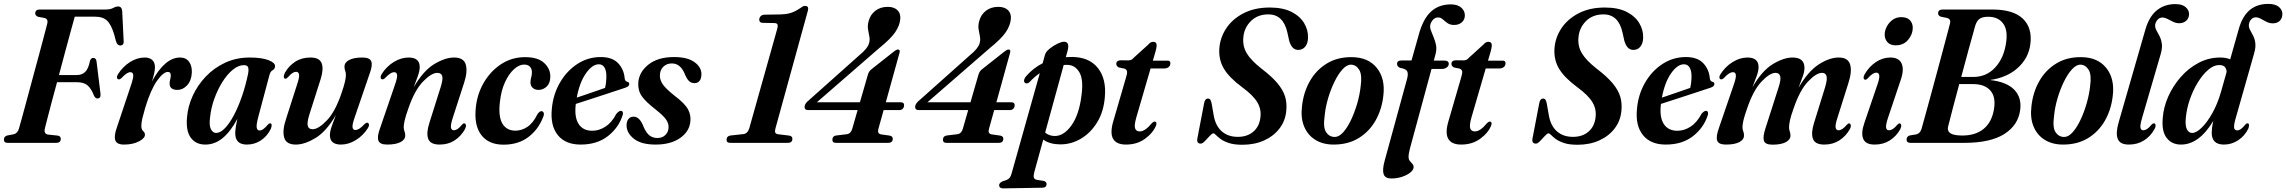

<svg xmlns="http://www.w3.org/2000/svg" viewBox="-26 -750 12002 1008"><path d="M159 -680Q159.5 -700 182.5 -700H527Q553 -700 567.8 -708Q582.5 -716 594.5 -716Q613 -716 615.5 -692.5L623 -538.5Q626 -513.5 608.5 -511.5Q590.5 -509 582.5 -534.5L574 -567Q558.5 -620 536.5 -641.2Q514.5 -662.5 472.5 -662.5H366.5Q360 -640 347 -592Q334 -544 317.2 -482.2Q300.5 -420.5 283.5 -356H377Q404 -356 421.2 -372.5Q438.5 -389 446.5 -431Q452 -446 463 -446Q479 -446 481 -426L501.5 -259Q504.5 -233.5 486.5 -233Q474 -232.5 467 -249Q452.5 -286 433.2 -302.2Q414 -318.5 375.5 -318.5H273.5Q258.5 -264 245.5 -214.8Q232.5 -165.5 223.2 -129.5Q214 -93.5 210 -77.5Q202 -47.5 226 -43.5L278 -38Q293 -35 293 -21Q293 0 269 0H14.5Q-6 0 -5.5 -17.5Q-5.5 -33 11 -38.5L45.5 -45Q66.5 -50 73.5 -75Q79.5 -95.5 91.2 -138.5Q103 -181.5 118 -237.2Q133 -293 149.2 -353Q165.5 -413 180.5 -468.5Q195.5 -524 206.5 -566Q217.5 -608 222.5 -627.5Q227.5 -650 208 -655.5L173.5 -662Q159 -668 159 -680Z M597 -333.5Q589.5 -334 588.2 -342Q587 -350 593.5 -360.5Q618.5 -400 656.2 -424Q694 -448 733.5 -448Q760 -448 773.8 -434.5Q787.5 -421 787.5 -397.5Q787.5 -382 783.2 -363.8Q779 -345.5 772 -323Q840 -448 919.5 -448Q950.5 -448 966.8 -425.5Q983 -403 981 -367Q978.5 -326 956.2 -302Q934 -278 905.5 -278Q864.5 -278 864.5 -311.5Q864.5 -323 867.5 -333.2Q870.5 -343.5 870.5 -354.5Q870.5 -372.5 855.5 -372.5Q831.5 -372.5 798.5 -326Q765.5 -279.5 737 -186.5Q726.5 -150.5 721.2 -128.2Q716 -106 716 -89Q716 -70 725.5 -61.8Q735 -53.5 735 -43Q735 -24 703 -7.5Q671 9 625 9Q587 9 579.2 -13.8Q571.5 -36.5 587.5 -80.5L662 -303.5Q675 -342 673.5 -356.5Q672 -371 658.5 -371Q649.5 -371 638.8 -364.2Q628 -357.5 610 -338.5Q602.5 -332 597 -333.5Z M1329.5 -134.5Q1319 -94 1321.8 -79.5Q1324.5 -65 1337 -65Q1346 -65 1356 -71.8Q1366 -78.5 1380.5 -96Q1387.5 -103.5 1392.5 -102.5Q1406 -101 1396 -74Q1377.5 -35.5 1344.2 -13.2Q1311 9 1270 9Q1209 9 1209 -50.5Q1209 -76.5 1220.5 -126.5Q1185 -60 1143.5 -25.5Q1102 9 1052 9Q1002 9 975.5 -27.2Q949 -63.5 956 -135.5Q960.5 -192 986 -247.5Q1011.5 -303 1054.5 -348.2Q1097.5 -393.5 1156 -420.8Q1214.5 -448 1285 -448Q1348.5 -448 1384 -434Q1419.5 -420 1418 -402Q1417 -387.5 1405.5 -381.5Q1394 -375.5 1389 -357.5ZM1077 -135.5Q1071 -92 1081.2 -72Q1091.5 -52 1108.5 -52Q1131 -52 1155.2 -77.2Q1179.5 -102.5 1202.5 -146.2Q1225.5 -190 1244.8 -246Q1264 -302 1276.5 -363Q1280.5 -384.5 1276.8 -396.2Q1273 -408 1254.5 -408Q1225.5 -408 1196 -383.8Q1166.5 -359.5 1141.5 -319.5Q1116.5 -279.5 1099.2 -231.5Q1082 -183.5 1077 -135.5Z M1902.5 -105.5Q1910 -104.5 1911 -96Q1912 -87.5 1905.5 -77.5Q1881 -38.5 1842.5 -14.8Q1804 9 1764 9Q1706 9 1706 -40.5Q1706 -60 1715.8 -87.5Q1725.5 -115 1737.5 -146.5Q1687.5 -60 1630.5 -25.5Q1573.5 9 1527 9Q1476 9 1465.8 -28.5Q1455.5 -66 1476 -126.5L1534 -307.5Q1546.5 -344.5 1544 -358.8Q1541.5 -373 1528.5 -373Q1519.5 -373 1509.2 -366.5Q1499 -360 1484.5 -343.5Q1476.5 -335.5 1472 -336.5Q1466 -337 1464.2 -345.2Q1462.5 -353.5 1469.5 -367.5Q1489 -403 1523.2 -425.5Q1557.5 -448 1603.5 -448Q1651.5 -448 1662.8 -417.8Q1674 -387.5 1657.5 -335L1598 -148Q1585 -106 1589.8 -88.8Q1594.5 -71.5 1615.5 -71.5Q1645 -71.5 1689 -116.8Q1733 -162 1766 -258Q1780 -298.5 1785 -320.8Q1790 -343 1790 -356.5Q1790 -369 1786.2 -378.2Q1782.5 -387.5 1782.5 -400Q1782.5 -422 1807 -435Q1831.5 -448 1877 -448Q1915.5 -448 1923.2 -427.5Q1931 -407 1915 -364.5L1836.5 -135Q1823 -97 1824.8 -82.2Q1826.5 -67.5 1840 -67.5Q1849 -67.5 1860.2 -74.2Q1871.5 -81 1889.5 -100Q1897 -106.5 1902.5 -105.5Z M1981 -333.5Q1973.5 -334 1972.5 -342.5Q1971.5 -351 1978 -361.5Q2003 -401 2041.2 -424.5Q2079.5 -448 2119.5 -448Q2177.5 -448 2177.5 -398Q2177.5 -378.5 2167.8 -351Q2158 -323.5 2146 -292Q2196.5 -379 2253.8 -413.5Q2311 -448 2358 -448Q2409 -448 2419.5 -410.5Q2430 -373 2409.5 -312L2351 -131.5Q2339 -94.5 2341.5 -80.2Q2344 -66 2357 -66Q2365.5 -66 2375.5 -72.2Q2385.5 -78.5 2400.5 -96.5Q2407 -103.5 2412 -102.5Q2418 -101.5 2420 -93.5Q2422 -85.5 2415 -71.5Q2394 -34.5 2360.5 -12.8Q2327 9 2282 9Q2233.5 9 2222.2 -21Q2211 -51 2228 -104L2287 -291Q2300.5 -333 2295.8 -350.2Q2291 -367.5 2269.5 -367.5Q2239.5 -367.5 2195.2 -322.2Q2151 -277 2118 -181Q2103.5 -140.5 2098.5 -118Q2093.5 -95.5 2093.5 -82.5Q2093.5 -70 2097.5 -60.8Q2101.5 -51.5 2101.5 -39Q2101.5 -17 2076.8 -4Q2052 9 2006.5 9Q1968.5 9 1960.8 -11.5Q1953 -32 1968.5 -74.5L2047 -303.5Q2060.5 -341.5 2058.8 -356.2Q2057 -371 2043.5 -371Q2034 -371 2022.8 -364Q2011.5 -357 1994.5 -339Q1987 -332.5 1981 -333.5Z M2725.5 -411Q2699.5 -411 2672.8 -387Q2646 -363 2625.5 -319Q2605 -275 2598.5 -215Q2589.5 -138.5 2611.5 -101.2Q2633.5 -64 2680 -64Q2713 -64 2743.2 -84.2Q2773.5 -104.5 2795.5 -150.5Q2807.5 -167 2817 -166.5Q2824.5 -166 2828.2 -158.2Q2832 -150.5 2825 -134Q2799.5 -69 2747 -29.8Q2694.5 9.5 2617.5 9.5Q2539.5 9.5 2500.8 -41.2Q2462 -92 2472 -185Q2479 -256 2514 -316.2Q2549 -376.5 2605 -413.2Q2661 -450 2731 -450Q2799.5 -450 2832.2 -418.2Q2865 -386.5 2863 -344.5Q2862 -312 2843.5 -295Q2825 -278 2801.5 -278Q2782.5 -278 2770.5 -289Q2758.5 -300 2759 -318.5Q2759.5 -333.5 2763 -344.5Q2766.5 -355.5 2766.5 -371Q2766.5 -389 2756 -400Q2745.5 -411 2725.5 -411Z M3243.5 -147.5Q3223.5 -81.5 3166.5 -36.2Q3109.5 9 3022 9Q2942.5 9 2902.5 -40.8Q2862.5 -90.5 2871 -177.5Q2877.5 -253 2913 -315Q2948.5 -377 3004.5 -413.8Q3060.5 -450.5 3128 -450.5Q3189 -450.5 3219.5 -417.8Q3250 -385 3253.5 -338.5Q3255.5 -323 3267.5 -320.5Q3276.5 -318.5 3277.5 -310Q3278.5 -296.5 3257 -289.5Q3240.5 -284 3209.5 -273.8Q3178.5 -263.5 3140.8 -251.2Q3103 -239 3065.2 -226.5Q3027.5 -214 2997 -204.5Q2997 -202.5 2996.5 -200.5Q2989 -134 3012 -98.8Q3035 -63.5 3083.5 -63.5Q3119 -63.5 3152.2 -84.8Q3185.5 -106 3210 -152.5Q3225.5 -170.5 3236 -168Q3247.5 -165 3243.5 -147.5ZM3118 -412.5Q3083 -412.5 3049.8 -364.5Q3016.5 -316.5 3002 -237.5Q3038.5 -250 3080.5 -264.2Q3122.5 -278.5 3150.5 -288.5Q3157 -313 3157.5 -350Q3157.5 -378.5 3147.5 -395.5Q3137.5 -412.5 3118 -412.5Z M3425 -25.5Q3452 -25.5 3468 -42Q3484 -58.5 3484 -82.5Q3484.5 -103.5 3470 -123.8Q3455.5 -144 3414.5 -176.5Q3364 -215.5 3343.2 -245.5Q3322.5 -275.5 3325 -315.5Q3328.5 -371 3378.2 -410.8Q3428 -450.5 3512.5 -450.5Q3583 -450.5 3619.5 -424.2Q3656 -398 3656.5 -361.5Q3656.5 -338 3646.8 -325.8Q3637 -313.5 3620.5 -313.5Q3603.5 -313.5 3591.2 -324.8Q3579 -336 3567.5 -365.5Q3544.5 -417 3501.5 -417Q3473.5 -417 3456 -399.2Q3438.5 -381.5 3438.5 -354Q3438 -331 3453 -308.2Q3468 -285.5 3516 -247Q3570 -206.5 3586.5 -175.2Q3603 -144 3598 -108.5Q3591.5 -57 3542.5 -24Q3493.5 9 3416 9Q3340.5 9 3302 -21.5Q3263.5 -52 3263.5 -92Q3263.5 -112.5 3273.2 -125Q3283 -137.5 3300.5 -137.5Q3333 -137.5 3353 -84Q3367 -51.5 3384.5 -38.5Q3402 -25.5 3425 -25.5Z M3980 -630Q3959.5 -630 3960 -648Q3960.5 -657.5 3967.8 -665.2Q3975 -673 3990 -673L4056 -674Q4096.5 -674 4121.2 -680.8Q4146 -687.5 4174 -706.5Q4182 -712.5 4188.2 -715.8Q4194.5 -719 4200 -719Q4222 -719 4215.5 -694.5L4045 -75.5Q4041.5 -62.5 4043.8 -54.8Q4046 -47 4060.5 -45L4118.5 -38Q4134.5 -34.5 4134 -20.5Q4133.5 0 4110 0H3807.5Q3787.5 0 3788.5 -18Q3789.5 -35 3808 -38.5L3877.5 -46Q3899.5 -49 3908 -77.5L4054 -597Q4059 -615 4055.5 -622Q4052 -629 4038.5 -629Z M4530 -356.5Q4535 -375 4548 -385.5L4664.5 -477.5Q4674 -485 4679 -487.5Q4684 -490 4688.5 -490Q4701 -490 4696.5 -473L4624.5 -213H4703Q4721.5 -213 4720.5 -196Q4720 -186 4713.2 -179Q4706.5 -172 4694.5 -172H4613L4585.5 -73Q4578.5 -48.5 4599.5 -44.5L4645.5 -38Q4661.5 -34.5 4661 -20.5Q4660 0 4637 0H4363Q4343 0 4344 -18Q4345 -35.5 4363 -38.5L4420.5 -45.5Q4441 -48.5 4448.5 -74.5L4476.5 -172H4217Q4197 -172 4198 -190.5Q4199 -207 4221.5 -224.5L4485 -459.5Q4529 -495 4537 -524.5Q4541.5 -541.5 4538 -558.8Q4534.5 -576 4531.2 -595.5Q4528 -615 4534 -638.5Q4543 -673 4569.5 -693.5Q4596 -714 4634.5 -714Q4667.5 -714 4685.2 -697Q4703 -680 4700.5 -650.5Q4697.5 -615.5 4673.5 -580.5Q4649.5 -545.5 4590 -497.5L4262.5 -213H4488.5Z M5110.5 -356.5Q5115.5 -375 5128.5 -385.5L5245 -477.5Q5254.5 -485 5259.5 -487.5Q5264.5 -490 5269 -490Q5281.5 -490 5277 -473L5205 -213H5283.5Q5302 -213 5301 -196Q5300.5 -186 5293.8 -179Q5287 -172 5275 -172H5193.5L5166 -73Q5159 -48.5 5180 -44.5L5226 -38Q5242 -34.5 5241.5 -20.5Q5240.5 0 5217.5 0H4943.5Q4923.5 0 4924.5 -18Q4925.5 -35.5 4943.5 -38.5L5001 -45.5Q5021.5 -48.5 5029 -74.5L5057 -172H4797.5Q4777.5 -172 4778.5 -190.5Q4779.5 -207 4802 -224.5L5065.5 -459.5Q5109.5 -495 5117.5 -524.5Q5122 -541.5 5118.5 -558.8Q5115 -576 5111.8 -595.5Q5108.5 -615 5114.5 -638.5Q5123.5 -673 5150 -693.5Q5176.5 -714 5215 -714Q5248 -714 5265.8 -697Q5283.5 -680 5281 -650.5Q5278 -615.5 5254 -580.5Q5230 -545.5 5170.5 -497.5L4843 -213H5069Z M5380 -320Q5365 -306 5354 -316Q5348.5 -322 5351 -332Q5353.5 -342 5362 -351Q5399 -393 5448 -418L5460 -462Q5464.5 -478 5484 -494Q5503.5 -510 5525.5 -520.5Q5547.5 -531 5560 -531Q5591 -531 5579 -484L5569.5 -450Q5586.5 -451 5604.5 -451Q5693 -449.5 5738 -392.8Q5783 -336 5774.5 -241Q5768.5 -164.5 5734.5 -108.5Q5700.5 -52.5 5649 -22Q5597.5 8.5 5539 8Q5485 7.5 5451 -17L5404 154Q5399 172 5401.8 182Q5404.5 192 5419.5 194.5L5451.5 199.5Q5468.5 203.5 5468.5 215.5Q5468.5 235.5 5445.5 235.5L5240.5 239Q5219.5 239 5219.5 222Q5219.5 210 5238.5 201.5Q5262.5 195 5271 187.2Q5279.5 179.5 5284.5 162L5433 -366Q5405 -347 5380 -320ZM5511 -36Q5559 -35.5 5599 -91.5Q5639 -147.5 5651.5 -246.5Q5663.5 -331.5 5641 -370Q5618.5 -408.5 5578.5 -409.5Q5568.5 -410 5558.5 -409L5461 -54Q5481 -36.5 5511 -36Z M5878.5 -389.5 5847.5 -396Q5834.5 -403.5 5834.5 -414.5Q5834.5 -433 5858.5 -433.5L5897 -433Q5907 -433 5913.5 -436.2Q5920 -439.5 5928 -448.5L6002.5 -516Q6014 -530.5 6028.5 -530.5Q6046.5 -530.5 6046.5 -511.5Q6046.5 -506.5 6045 -498.8Q6043.5 -491 6040.5 -479.5L6026.5 -431.5H6104.5Q6118.5 -431.5 6118.5 -418Q6118.5 -405 6109.2 -397.8Q6100 -390.5 6085 -390.5H6014.5L5939.5 -133Q5927.5 -91 5933.5 -75.5Q5939.5 -60 5957.5 -60Q5985.5 -60 6020 -102Q6030.5 -113 6037.5 -111.5Q6048.5 -110.5 6044 -93Q6028.5 -53 5986.2 -22Q5944 9 5885.5 9Q5834 9 5817 -22.8Q5800 -54.5 5821 -121L5885.5 -343Q5892.5 -365 5891 -374.8Q5889.5 -384.5 5878.5 -389.5Z M6496.5 10Q6453.5 10 6426.2 1Q6399 -8 6383 -19.8Q6367 -31.5 6358.2 -40.8Q6349.5 -50 6344 -50Q6337.5 -50 6325.2 -36.5Q6313 -23 6300 -9.5Q6287 4 6278 4Q6255.5 4 6260 -22.5L6295.5 -207.5Q6300 -232.5 6315.5 -232.5Q6324 -232.5 6328 -226.8Q6332 -221 6335 -207L6345.5 -147Q6354.5 -91 6387.5 -61.2Q6420.5 -31.5 6472.5 -31.5Q6522.5 -31.5 6554 -58.8Q6585.5 -86 6591 -132.5Q6597 -175.5 6575.2 -212.5Q6553.5 -249.5 6495 -292.5Q6428.5 -341.5 6400 -388.5Q6371.5 -435.5 6375.5 -495.5Q6379.5 -552.5 6412 -601.5Q6444.5 -650.5 6502.8 -680.5Q6561 -710.5 6640 -710.5Q6709 -710.5 6754 -687.8Q6799 -665 6820.8 -628.5Q6842.5 -592 6841 -551.5Q6840.5 -523 6826.8 -505.5Q6813 -488 6789.5 -488Q6755.5 -488 6742 -537L6733 -578Q6712 -674.5 6633 -674.5Q6576 -674.5 6540.8 -639Q6505.5 -603.5 6501.5 -553.5Q6497 -508.5 6519 -471Q6541 -433.5 6597 -389.5Q6651.5 -348 6681 -312.5Q6710.5 -277 6720.8 -242.8Q6731 -208.5 6727 -169Q6722.5 -116.5 6691.8 -76Q6661 -35.5 6610.8 -12.8Q6560.5 10 6496.5 10Z M7072 -450Q7158 -449 7202.8 -392.8Q7247.5 -336.5 7236.5 -247Q7228.5 -175 7195.5 -117Q7162.5 -59 7107 -25Q7051.5 9 6975.5 9Q6920 9 6880 -15.5Q6840 -40 6821 -85.2Q6802 -130.5 6809.5 -192Q6817.5 -266 6851 -324.5Q6884.5 -383 6940.5 -417Q6996.5 -451 7072 -450ZM6981.5 -31Q7004 -31 7026.2 -56Q7048.5 -81 7067.5 -121.5Q7086.5 -162 7099.8 -208.2Q7113 -254.5 7117.5 -297Q7126 -357 7110 -383.2Q7094 -409.5 7067.5 -410.5Q7045 -411 7022.2 -386Q6999.5 -361 6979.8 -320.5Q6960 -280 6946.2 -233Q6932.5 -186 6928.5 -142.5Q6919.5 -80.5 6936.2 -55.8Q6953 -31 6981.5 -31Z M7308.5 -414Q7308.5 -432.5 7331.5 -432.5H7384.5L7423 -569.5Q7445.5 -651.5 7486.8 -689.2Q7528 -727 7591 -727Q7626 -727 7645.2 -710.2Q7664.5 -693.5 7664.5 -669.5Q7664.5 -647.5 7649 -633.2Q7633.5 -619 7608 -619Q7587 -619 7573.2 -628.8Q7559.5 -638.5 7548.5 -648.5Q7537.5 -658.5 7524 -658.5Q7510 -658.5 7499.2 -648.2Q7488.5 -638 7483.5 -622Q7480 -607.5 7486 -591Q7492 -574.5 7500.2 -555.2Q7508.5 -536 7513 -513.8Q7517.5 -491.5 7510.5 -465.5L7501.5 -432H7556Q7580 -432 7580 -415Q7580 -403.5 7569.2 -395.8Q7558.5 -388 7543.5 -388H7489.5L7376.5 28.5Q7369 56.5 7369 73.5Q7369 87 7375.5 95Q7382 103 7388.8 110Q7395.5 117 7395.5 127Q7395.5 141.5 7378.8 155.2Q7362 169 7335.2 178Q7308.5 187 7278.5 187Q7246 187 7238.2 164.5Q7230.5 142 7243 95.5L7361 -335.5Q7368.5 -363 7361.5 -376Q7354.5 -389 7325 -393.5Q7308.5 -400.5 7308.5 -414Z M7638 -389.5 7607 -396Q7594 -403.5 7594 -414.5Q7594 -433 7618 -433.5L7656.5 -433Q7666.5 -433 7673 -436.2Q7679.5 -439.5 7687.5 -448.5L7762 -516Q7773.5 -530.5 7788 -530.5Q7806 -530.5 7806 -511.5Q7806 -506.5 7804.5 -498.8Q7803 -491 7800 -479.5L7786 -431.5H7864Q7878 -431.5 7878 -418Q7878 -405 7868.8 -397.8Q7859.5 -390.5 7844.5 -390.5H7774L7699 -133Q7687 -91 7693 -75.5Q7699 -60 7717 -60Q7745 -60 7779.5 -102Q7790 -113 7797 -111.5Q7808 -110.5 7803.5 -93Q7788 -53 7745.8 -22Q7703.5 9 7645 9Q7593.5 9 7576.5 -22.8Q7559.5 -54.5 7580.5 -121L7645 -343Q7652 -365 7650.5 -374.8Q7649 -384.5 7638 -389.5Z M8256 10Q8213 10 8185.8 1Q8158.5 -8 8142.5 -19.8Q8126.5 -31.5 8117.8 -40.8Q8109 -50 8103.5 -50Q8097 -50 8084.8 -36.5Q8072.5 -23 8059.5 -9.5Q8046.5 4 8037.5 4Q8015 4 8019.5 -22.5L8055 -207.5Q8059.5 -232.5 8075 -232.5Q8083.5 -232.5 8087.5 -226.8Q8091.5 -221 8094.5 -207L8105 -147Q8114 -91 8147 -61.2Q8180 -31.5 8232 -31.5Q8282 -31.5 8313.5 -58.8Q8345 -86 8350.5 -132.5Q8356.5 -175.5 8334.8 -212.5Q8313 -249.5 8254.5 -292.5Q8188 -341.5 8159.5 -388.5Q8131 -435.5 8135 -495.5Q8139 -552.5 8171.5 -601.5Q8204 -650.5 8262.2 -680.5Q8320.5 -710.5 8399.5 -710.5Q8468.5 -710.5 8513.5 -687.8Q8558.5 -665 8580.2 -628.5Q8602 -592 8600.5 -551.5Q8600 -523 8586.2 -505.5Q8572.5 -488 8549 -488Q8515 -488 8501.5 -537L8492.5 -578Q8471.5 -674.5 8392.5 -674.5Q8335.5 -674.5 8300.2 -639Q8265 -603.5 8261 -553.5Q8256.5 -508.5 8278.5 -471Q8300.5 -433.5 8356.5 -389.5Q8411 -348 8440.5 -312.5Q8470 -277 8480.2 -242.8Q8490.5 -208.5 8486.5 -169Q8482 -116.5 8451.2 -76Q8420.5 -35.5 8370.2 -12.8Q8320 10 8256 10Z M8940.5 -147.5Q8920.5 -81.5 8863.5 -36.2Q8806.5 9 8719 9Q8639.5 9 8599.5 -40.8Q8559.5 -90.5 8568 -177.5Q8574.5 -253 8610 -315Q8645.5 -377 8701.5 -413.8Q8757.5 -450.5 8825 -450.5Q8886 -450.5 8916.5 -417.8Q8947 -385 8950.5 -338.5Q8952.5 -323 8964.5 -320.5Q8973.5 -318.5 8974.5 -310Q8975.5 -296.5 8954 -289.5Q8937.5 -284 8906.5 -273.8Q8875.5 -263.5 8837.8 -251.2Q8800 -239 8762.2 -226.5Q8724.5 -214 8694 -204.5Q8694 -202.5 8693.5 -200.5Q8686 -134 8709 -98.8Q8732 -63.5 8780.5 -63.5Q8816 -63.5 8849.2 -84.8Q8882.5 -106 8907 -152.5Q8922.5 -170.5 8933 -168Q8944.5 -165 8940.5 -147.5ZM8815 -412.5Q8780 -412.5 8746.8 -364.5Q8713.5 -316.5 8699 -237.5Q8735.5 -250 8777.5 -264.2Q8819.5 -278.5 8847.5 -288.5Q8854 -313 8854.5 -350Q8854.5 -378.5 8844.5 -395.5Q8834.5 -412.5 8815 -412.5Z M9242.5 -76 9311.5 -291Q9325 -332.5 9320 -350Q9315 -367.5 9295.5 -367.5Q9265.5 -367.5 9222.2 -322Q9179 -276.5 9146.5 -181Q9132 -140.5 9127 -118Q9122 -95.5 9122 -82.5Q9122 -70.5 9126 -61Q9130 -51.5 9130 -39Q9130 -16.5 9105.2 -3.8Q9080.5 9 9035 9Q8996.5 9 8989.2 -12Q8982 -33 8998.5 -78.5L9076.5 -306Q9089 -342 9087.2 -356.5Q9085.5 -371 9072 -371Q9062.5 -371 9051.2 -364Q9040 -357 9022.5 -338.5Q9015.5 -332.5 9009.5 -333.5Q9002 -334 9001 -342.2Q9000 -350.5 9006.5 -360.5Q9031.5 -400 9070 -424Q9108.5 -448 9148 -448Q9206.5 -448 9206.5 -398Q9206.5 -377.5 9196.5 -350.5Q9186.5 -323.5 9174 -291.5Q9224 -378.5 9281 -413.2Q9338 -448 9385.5 -448Q9447.5 -448 9447.5 -393Q9447.5 -374 9438.2 -348.2Q9429 -322.5 9416.5 -289.5Q9466 -375 9522 -411.5Q9578 -448 9627.5 -448Q9676.5 -448 9687.2 -411Q9698 -374 9677.5 -312L9620.5 -131.5Q9608.5 -94.5 9611 -80.2Q9613.5 -66 9626 -66Q9635.5 -66 9645.8 -72.5Q9656 -79 9671.5 -96.5Q9678 -103 9682.5 -102Q9688.5 -101.5 9690.5 -93.5Q9692.5 -85.5 9685.5 -71.5Q9665 -35.5 9631 -13.2Q9597 9 9551.5 9Q9503 9 9492 -21.2Q9481 -51.5 9497.5 -104L9555.5 -291Q9568 -332.5 9563.5 -350Q9559 -367.5 9539.5 -367.5Q9509.5 -367.5 9466.2 -322Q9423 -276.5 9390.5 -181Q9376 -141 9371.2 -118Q9366.5 -95 9366.5 -81.5Q9366.5 -69.5 9370.2 -60.2Q9374 -51 9374 -38.5Q9374 -16.5 9349.2 -3.5Q9324.5 9.5 9279.5 9.5Q9241 9.5 9234.5 -11Q9228 -31.5 9242.5 -76Z M9926 -512Q9898.5 -512 9883.8 -527.8Q9869 -543.5 9868.5 -568Q9868.5 -589 9879.5 -610.2Q9890.5 -631.5 9910 -645.8Q9929.5 -660 9955.5 -660Q9986 -660 10001 -644Q10016 -628 10016 -604Q10016 -570 9991.8 -541Q9967.5 -512 9926 -512ZM9885.5 -130Q9874 -95 9876 -80.5Q9878 -66 9891 -66Q9900 -66 9910.5 -72.2Q9921 -78.5 9936 -96Q9942.5 -103 9947.5 -102Q9953.5 -101.5 9955.2 -93.2Q9957 -85 9950 -71Q9929.5 -34.5 9895.5 -12.8Q9861.5 9 9816 9Q9768 9 9755.8 -21.5Q9743.5 -52 9762 -105L9830 -304.5Q9842 -338.5 9840.2 -353.5Q9838.5 -368.5 9825 -368.5Q9815.5 -368.5 9804.8 -361.8Q9794 -355 9777.5 -336.5Q9771 -330.5 9766 -331.5Q9760 -332 9758.2 -339.8Q9756.5 -347.5 9763.5 -360.5Q9787 -400.5 9822.5 -424.2Q9858 -448 9898.5 -448Q9943.5 -448 9957.5 -416.5Q9971.5 -385 9953 -331Z M10172.5 -700H10433.5Q10544 -700 10594 -652Q10644 -604 10633.5 -519.5Q10624.5 -445.5 10567.8 -394Q10511 -342.5 10421 -330Q10509.5 -320 10549 -278.8Q10588.5 -237.5 10580 -173.5Q10570 -93 10496.8 -46.5Q10423.5 0 10286.5 0H10004Q9983.5 0 9983.5 -17.5Q9983.5 -33.5 10000.5 -39L10034.5 -44.5Q10055 -49.5 10062 -73.5Q10068 -95 10080 -138.2Q10092 -181.5 10107.2 -237.2Q10122.5 -293 10138.5 -352.8Q10154.5 -412.5 10169.5 -468Q10184.5 -523.5 10195.5 -565.8Q10206.5 -608 10212 -628.5Q10216.5 -649.5 10197 -655.5L10163 -662.5Q10149 -668 10149 -680Q10149.5 -700 10172.5 -700ZM10343 -611.5Q10328.5 -560.5 10309.2 -489.8Q10290 -419 10270.5 -346H10333.5Q10403 -346 10449.2 -396.2Q10495.5 -446.5 10506.5 -529.5Q10515.5 -594.5 10489.2 -628.2Q10463 -662 10412.5 -662Q10381 -662 10365.8 -650.5Q10350.5 -639 10343 -611.5ZM10202 -87.5Q10195.5 -63 10213 -50.8Q10230.5 -38.5 10277 -38.5Q10346 -38.5 10388.8 -74Q10431.5 -109.5 10442.5 -177.5Q10453 -241.5 10423.2 -275Q10393.5 -308.5 10333 -308.5H10260Q10241.5 -239 10225.8 -179.8Q10210 -120.5 10202 -87.5Z M10901.5 -450Q10987.5 -449 11032.2 -392.8Q11077 -336.5 11066 -247Q11058 -175 11025 -117Q10992 -59 10936.5 -25Q10881 9 10805 9Q10749.5 9 10709.5 -15.5Q10669.5 -40 10650.5 -85.2Q10631.5 -130.5 10639 -192Q10647 -266 10680.5 -324.5Q10714 -383 10770 -417Q10826 -451 10901.5 -450ZM10811 -31Q10833.5 -31 10855.8 -56Q10878 -81 10897 -121.5Q10916 -162 10929.2 -208.2Q10942.5 -254.5 10947 -297Q10955.5 -357 10939.5 -383.2Q10923.5 -409.5 10897 -410.5Q10874.5 -411 10851.8 -386Q10829 -361 10809.2 -320.5Q10789.5 -280 10775.8 -233Q10762 -186 10758 -142.5Q10749 -80.5 10765.8 -55.8Q10782.5 -31 10811 -31Z M11394.5 -728.5Q11430.5 -728.5 11448.5 -712.8Q11466.5 -697 11466.5 -676.5Q11466.5 -654 11451.5 -641Q11436.5 -628 11415 -628Q11398.5 -628 11383 -635.5Q11367.5 -643 11353.2 -650.5Q11339 -658 11326.5 -658Q11311.5 -658 11301.2 -646.5Q11291 -635 11288.5 -619.5Q11287.5 -605 11294.8 -591.5Q11302 -578 11311 -561.2Q11320 -544.5 11323.5 -521.5Q11327 -498.5 11317.5 -465.5L11220.5 -133Q11208.5 -92.5 11211.5 -79.2Q11214.5 -66 11226 -66Q11235 -66 11245.2 -72.2Q11255.5 -78.5 11270 -96Q11277 -103.5 11282.5 -102.5Q11288.5 -102 11290.5 -94Q11292.5 -86 11285 -72Q11264.5 -34.5 11230 -12.8Q11195.5 9 11150.5 9Q11104.5 9 11092.5 -20.2Q11080.5 -49.5 11096 -104.5L11237 -594Q11257 -663.5 11297.5 -696Q11338 -728.5 11394.5 -728.5Z M11777.5 -74.5Q11759.5 -37 11724.8 -14Q11690 9 11650 9Q11616.5 9 11601 -7Q11585.5 -23 11585.5 -52Q11585.5 -64 11587.2 -79Q11589 -94 11594 -115.5Q11519.5 9 11424 9Q11376 9 11349 -25.8Q11322 -60.5 11328.5 -131Q11332.5 -187 11357.2 -243Q11382 -299 11422.8 -345.5Q11463.5 -392 11516.5 -420Q11569.5 -448 11629.5 -448Q11660.5 -448 11682.5 -438.5L11727.5 -597.5Q11746.5 -665 11785 -697.2Q11823.5 -729.5 11882.5 -729.5Q11919.5 -729.5 11938 -713.8Q11956.5 -698 11956.5 -677Q11956.5 -654.5 11943 -641Q11929.5 -627.5 11906.5 -627.5Q11889 -627.5 11873.5 -635.2Q11858 -643 11844 -651Q11830 -659 11817 -659Q11803 -659 11793 -648.5Q11783 -638 11780.5 -621Q11779.5 -607 11786.5 -593.5Q11793.5 -580 11802.2 -564Q11811 -548 11814.2 -525.5Q11817.5 -503 11808.5 -471L11712 -131.5Q11701.5 -96.5 11703 -81Q11704.5 -65.5 11719.5 -65.5Q11728 -65.5 11738.2 -72.2Q11748.5 -79 11762.5 -96.5Q11768.5 -103.5 11773.5 -102.5Q11787.5 -101 11777.5 -74.5ZM11450 -135.5Q11445 -92 11454.8 -72Q11464.5 -52 11483 -52Q11504.5 -52 11533 -79.8Q11561.5 -107.5 11588.8 -156Q11616 -204.5 11634 -267L11664 -373Q11662.5 -389.5 11653.8 -399Q11645 -408.5 11624.5 -408.5Q11596 -408.5 11567 -383.5Q11538 -358.5 11513 -318Q11488 -277.5 11471.2 -229.5Q11454.5 -181.5 11450 -135.5Z"/></svg>

Font: Fraunces 144pt Soft SemiBold
Style: Italic
Weight: 600
Italic angle: -16°
Version: Version 1.000;[b76b70a41]